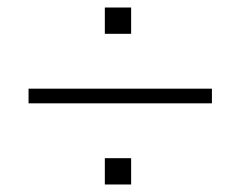

<svg xmlns="http://www.w3.org/2000/svg" viewBox="-20 -542 640 511"><path d="M259 -452V-522H329V-452ZM56 -267V-306H544V-267ZM259 -51V-121H329V-51Z"/></svg>

Font: Nunito Sans ExtraLight
Style: Regular
Weight: 200
Designer: Vernon Adams
Foundry: Vernon Adams
Version: Version 3.006; ttfautohint (v1.8.3)